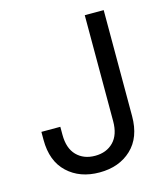

<svg xmlns="http://www.w3.org/2000/svg" viewBox="-110 -814 791 909"><g transform="rotate(-15 285.5 -359.5)"><path d="M266.1 9.8Q169.9 9.8 109.4 -46.9Q48.8 -103.5 48.8 -208V-247.1H141.6V-208Q141.6 -141.6 175.8 -106.7Q210 -71.8 266.1 -71.8Q321.8 -71.8 356 -106.7Q390.1 -141.6 390.1 -208V-727.5H482.9V-208Q482.9 -103.5 422.6 -46.9Q362.3 9.8 266.1 9.8Z"/></g></svg>

Font: Inter Variable
Style: Regular
Weight: 400
Designer: Rasmus Andersson
Foundry: rsms
Version: Version 4.001;git-9221beed3